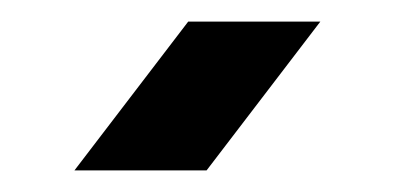

<svg xmlns="http://www.w3.org/2000/svg" viewBox="-20 -336 366 178"><path d="M277 -316H154.5L49 -178H171.5Z"/></svg>

Font: Din Kursivschrift
Style: Extended Italic
Weight: 400
Version: Version 1.089